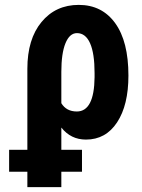

<svg xmlns="http://www.w3.org/2000/svg" viewBox="-20 -558 577 781"><path d="M300.3 -538.1Q395 -538.1 448.7 -463.6Q502.4 -389.2 502.4 -250.5Q502.4 -130.4 456.3 -60.3Q410.2 9.8 329.6 9.8Q268.1 9.8 229.5 -39.1V203.1H91.3V-278.3Q91.3 -398.9 148.9 -468.5Q206.5 -538.1 300.3 -538.1ZM229.5 -138.2Q250 -104.5 292.5 -104.5Q363.3 -104.5 364.7 -244.1V-260.7Q364.7 -340.8 346.4 -382.1Q328.1 -423.3 293 -423.3Q263.2 -423.3 246.3 -382.1Q229.5 -340.8 229.5 -266.1ZM313.5 140.6H17.1V51.3H313.5Z"/></svg>

Font: Roboto Condensed
Style: Bold
Weight: 700
Designer: Google
Version: Version 2.134; 2016